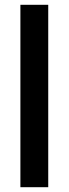

<svg xmlns="http://www.w3.org/2000/svg" viewBox="-20 -780 286 800"><path d="M181 0H65V-760H181Z"/></svg>

Font: Noto Sans Khmer Condensed SemiBold
Style: Regular
Weight: 600
Width: 3
Designer: Danh Hong and the Monotype Design Team
Foundry: Monotype Imaging Inc.
Version: Version 2.004